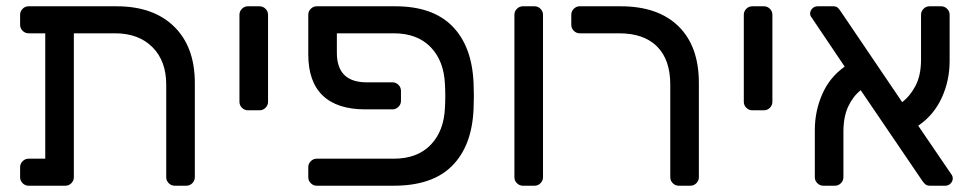

<svg xmlns="http://www.w3.org/2000/svg" viewBox="-20 -591 3105 611"><path d="M124 -86V-485H71Q60 -485 52 -493Q44 -501 44 -512V-544Q44 -555 52 -563Q60 -571 71 -571H351Q468 -571 534 -506.5Q600 -442 600 -327V-27Q600 -16 592 -8Q584 0 573 0H536Q525 0 517 -8Q509 -16 509 -27V-322Q509 -397 465 -441Q421 -485 346 -485H215V-27Q215 -16 207 -8Q199 0 188 0H71Q60 0 52 -8Q44 -16 44 -27V-59Q44 -70 52 -78Q60 -86 71 -86Z M833 -267Q833 -256 825 -248Q817 -240 806 -240H769Q758 -240 750 -248Q742 -256 742 -267V-544Q742 -555 750 -563Q758 -571 769 -571H806Q817 -571 825 -563Q833 -555 833 -544Z M961 -59Q961 -70 969 -78Q977 -86 988 -86H1233Q1308 -86 1350.5 -130Q1393 -174 1396 -249Q1397 -264 1397 -285.5Q1397 -307 1396 -322Q1393 -397 1350.5 -441Q1308 -485 1233 -485H1052V-423Q1052 -329 1147 -329H1229Q1240 -329 1248 -321Q1256 -313 1256 -302V-270Q1256 -259 1248 -251Q1240 -243 1229 -243H1142Q1053 -243 1007 -287Q961 -331 961 -418V-544Q961 -555 969 -563Q977 -571 988 -571H1238Q1357 -571 1419.5 -507.5Q1482 -444 1487 -327Q1487 -319 1487.5 -308Q1488 -297 1488 -285.5Q1488 -274 1487.5 -262.5Q1487 -251 1487 -244Q1482 -127 1419 -63.5Q1356 0 1233 0H988Q977 0 969 -8Q961 -16 961 -27V-59Z M1708 -27Q1708 -16 1700 -8Q1692 0 1681 0H1644Q1633 0 1625 -8Q1617 -16 1617 -27V-544Q1617 -555 1625 -563Q1633 -571 1644 -571H1681Q1692 -571 1700 -563Q1708 -555 1708 -544Z M1798 -544Q1798 -555 1806 -563Q1814 -571 1825 -571H1955Q2074 -571 2139 -507.5Q2204 -444 2204 -327V-27Q2204 -16 2196 -8Q2188 0 2177 0H2140Q2129 0 2121 -8Q2113 -16 2113 -27V-322Q2113 -401 2071 -443Q2029 -485 1950 -485H1825Q1814 -485 1806 -493Q1798 -501 1798 -512V-544Z M2438 -267Q2438 -256 2430 -248Q2422 -240 2411 -240H2374Q2363 -240 2355 -248Q2347 -256 2347 -267V-544Q2347 -555 2355 -563Q2363 -571 2374 -571H2411Q2422 -571 2430 -563Q2438 -555 2438 -544Z M2851 -266Q2877 -286 2894 -319Q2911 -352 2911 -402V-544Q2911 -555 2919 -563Q2927 -571 2938 -571H2975Q2986 -571 2994 -563Q3002 -555 3002 -544V-397Q3002 -334 2976.5 -279Q2951 -224 2902 -191L3009 -34Q3012 -29 3012 -24Q3012 -14 3005 -7Q2998 0 2988 0H2939Q2928 0 2921.5 -7.5Q2915 -15 2910 -23L2719 -304Q2694 -284 2679 -251.5Q2664 -219 2664 -172V-27Q2664 -16 2656 -8Q2648 0 2637 0H2600Q2589 0 2581 -8Q2573 -16 2573 -27V-177Q2573 -237 2596.5 -291Q2620 -345 2668 -379L2561 -538Q2559 -541 2558.5 -543.5Q2558 -546 2558 -547Q2558 -557 2565 -564Q2572 -571 2582 -571H2632Q2642 -571 2647.5 -565Q2653 -559 2658 -551Z"/></svg>

Font: Rubik
Style: Regular
Weight: 400
Designer: Hubert & Fischer
Foundry: Hubert & Fischer
Version: Version 1.002; ttfautohint (v1.6)